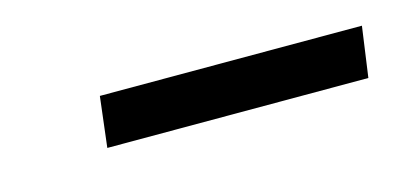

<svg xmlns="http://www.w3.org/2000/svg" viewBox="-25 -773 385 184"><g transform="rotate(-15 167.0 -681.0)"><path d="M334 -706H74L68 -656H327Z"/></g></svg>

Font: United Sans ExtraLight
Style: Italic
Weight: 200
Italic angle: -8°
Designer: Pablo Impallari, Rodrigo Fuenzalida (Modified by Dan O. Williams)
Version: Version 1.000;PS 001.000;hotconv 1.0.88;makeotf.lib2.5.64775